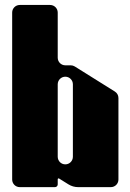

<svg xmlns="http://www.w3.org/2000/svg" viewBox="-20 -769 536 789"><path d="M452 -392.8 287.2 -495.9C282.1 -499 276.5 -500.6 270.6 -500.6H248.4C231.1 -500.6 217.2 -514.6 217.2 -531.8V-717.4C217.2 -734.6 203.2 -748.6 185.9 -748.6H61.2C43.9 -748.6 30 -734.6 30 -717.4V-31.2C30 -14 43.9 0 61.2 0H205.9C212.1 0 217.2 -5 217.2 -11.2V-32.3C217.2 -35.2 220.4 -37 222.8 -35.4L261.3 -11.4C273.2 -4 287 0 301 0H435.5C452.8 0 466.7 -14 466.7 -31.2V-366.4C466.7 -377.1 461.1 -387.1 452 -392.8ZM279.5 -124.8C279.5 -107.6 265.6 -93.6 248.4 -93.6C239.7 -93.6 231.9 -97.1 226.3 -102.7C220.7 -108.4 217.2 -116.2 217.2 -124.8V-422.6C217.2 -439.8 231.2 -453.8 248.4 -453.8C257 -453.8 264.8 -450.3 270.4 -444.6C276.1 -439 279.5 -431.2 279.5 -422.6V-124.8Z"/></svg>

Font: Gridlock
Style: Regular
Weight: 400
Designer: Abhik Krishna Ghosh
Version: Version 001.000